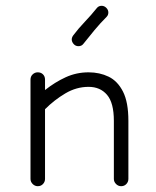

<svg xmlns="http://www.w3.org/2000/svg" viewBox="-20 -641 537 661"><path d="M397 0Q387 0 379.5 -7.5Q372 -15 372 -25V-225Q372 -287 348.5 -314.5Q325 -342 285 -342Q243 -342 205 -319.5Q167 -297 135 -265V-25Q135 -15 128 -7.5Q121 0 110 0Q100 0 92.5 -7.5Q85 -15 85 -25V-367Q85 -378 92.5 -385Q100 -392 110 -392Q121 -392 128 -385Q135 -378 135 -367V-331Q169 -358 206 -375Q243 -392 285 -392Q323 -392 354 -377Q385 -362 403.5 -325.5Q422 -289 422 -225V-25Q422 -15 415 -7.5Q408 0 397 0ZM347 -583Q325 -561 305.5 -537.5Q286 -514 267 -490Q261 -482 250 -482Q240 -482 233.5 -489.5Q227 -497 227 -505Q227 -512 232 -519Q250 -543 272 -566Q294 -589 314 -614Q320 -621 330 -621Q339 -621 346 -614Q353 -607 353 -598Q353 -589 347 -583Z"/></svg>

Font: Hubballi
Style: Regular
Weight: 400
Designer: Erin McLaughlin
Version: Version 1.000; ttfautohint (v1.8.3)